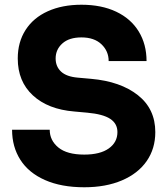

<svg xmlns="http://www.w3.org/2000/svg" viewBox="-20 -772 707 811"><path d="M31 -224H190Q190 -179 226.5 -149Q263 -119 336 -119Q403 -119 439.5 -145Q476 -171 476 -214Q476 -250 445.5 -270Q415 -290 349 -296L294 -301Q183 -310 119 -369Q55 -428 55 -525Q55 -594 88 -645.5Q121 -697 182 -724.5Q243 -752 324 -752Q409 -752 471 -722.5Q533 -693 566 -639Q599 -585 599 -514H439Q439 -556 408.5 -585Q378 -614 324 -614Q272 -614 243.5 -588.5Q215 -563 215 -525Q215 -491 238 -469.5Q261 -448 309 -444L365 -439Q489 -428 562.5 -370Q636 -312 636 -214Q636 -144 599.5 -91.5Q563 -39 495 -10Q427 19 336 19Q239 19 170 -11.5Q101 -42 66 -97Q31 -152 31 -224Z"/></svg>

Font: Sora-SIA
Style: Bold
Weight: 700
Designer: Jonathan Barnbrook, Julián Moncada
Foundry: Barnbrook Fonts
Version: Version 2.000